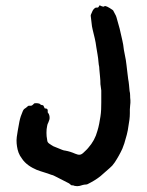

<svg xmlns="http://www.w3.org/2000/svg" viewBox="-20 -650 530 692"><path d="M249 20Q245 18 242 18Q238 19 235 16Q231 12 229 11L182 -13Q178 -15 174 -17Q170 -19 165 -20Q152 -25 138.5 -29Q125 -33 112 -38Q105 -41 97.5 -45Q90 -49 83 -54Q76 -59 69.5 -65.5Q63 -72 58 -80L52 -89Q46 -100 43.5 -111Q41 -122 40 -133Q39 -145 40.5 -156.5Q42 -168 44 -179L50 -212Q52 -222 55 -231Q58 -240 62 -249Q64 -254 67 -257Q75 -262 80 -267Q83 -270 89 -269Q94 -268 99 -273L103 -277Q104 -278 108 -278Q111 -278 114 -278Q117 -278 120 -277Q122 -277 124 -275Q128 -271 134 -271Q138 -269 138 -266Q139 -265 139 -264Q139 -263 140 -262Q140 -259 144 -259Q151 -259 152 -253V-245Q157 -239 158 -233Q160 -223 157 -216L154 -208Q151 -203 150 -196.5Q149 -190 148 -184Q147 -171 148 -159Q149 -156 149 -152.5Q149 -149 150 -146Q150 -137 158 -132Q161 -130 164.5 -127.5Q168 -125 172 -123Q180 -120 188 -116.5Q196 -113 204 -110Q207 -109 210 -108Q213 -107 216 -107Q233 -104 251 -96L260 -93Q270 -90 279 -98Q284 -103 289 -107.5Q294 -112 298 -117Q322 -144 331 -178Q335 -191 337.5 -204Q340 -217 342 -230Q344 -243 344.5 -255.5Q345 -268 345 -281V-324Q344 -328 344 -331.5Q344 -335 343 -339Q343 -341 342.5 -343Q342 -345 342 -346Q342 -360 340.5 -374Q339 -388 338 -401Q338 -405 337.5 -409Q337 -413 336 -417Q336 -419 335.5 -421.5Q335 -424 335 -426Q334 -440 331.5 -454Q329 -468 327 -481Q325 -497 321.5 -512Q318 -527 314 -543Q311 -555 310 -567.5Q309 -580 307 -593Q307 -596 308 -598Q310 -603 313 -609.5Q316 -616 318 -617Q320 -619 320 -619Q323 -623 328.5 -622.5Q334 -622 336 -626Q336 -626 337.5 -629Q339 -632 343 -629Q345 -628 348 -627Q351 -626 353 -626Q355 -626 357 -628Q363 -630 386 -614L388 -612Q388 -611 393.5 -601.5Q399 -592 400 -587Q412 -548 421 -504L424 -489Q426 -470 430 -452Q434 -434 436 -415Q438 -402 439 -389.5Q440 -377 442 -365Q444 -355 445 -344Q446 -333 447 -322Q449 -315 449 -306Q449 -297 450 -289Q450 -285 450 -279.5Q450 -274 449 -269Q448 -262 448 -255.5Q448 -249 448 -242Q448 -230 446.5 -218.5Q445 -207 443 -196Q441 -180 437 -164.5Q433 -149 428 -133L421 -114Q409 -88 393 -64Q385 -52 375 -44Q367 -37 358.5 -29.5Q350 -22 342 -15Q332 -7 320.5 0Q309 7 297 13Q296 14 294.5 14Q293 14 291 15Q285 15 279 16.5Q273 18 267 20Q263 21 258.5 21Q254 21 249 20Z"/></svg>

Font: Lacquer
Style: Regular
Weight: 400
Designer: Eli Block, Niki Polyocan
Version: Version 1.100